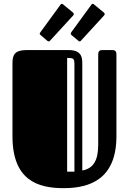

<svg xmlns="http://www.w3.org/2000/svg" viewBox="-20 -962 672 1001"><path d="M587 -678C587 -700 575 -701 563 -701H512C495 -701 492 -689 492 -678V-208C492 -125 467 -84 409 -73V-620C409 -651 414 -701 338 -701H120C58 -701 45 -678 45 -633V-252C45 -21 178 19 312 19C451 19 587 -30 587 -252ZM368 -67H330V-660C361 -660 368 -658 368 -629ZM363 -883C364 -885 365 -887 365 -888C365 -891 364 -894 360 -897L309 -939C307 -941 305 -942 303 -942C299 -942 297 -940 295 -937L190 -793C188 -790 187 -788 187 -786C187 -784 189 -781 192 -779L227 -749C230 -747 232 -746 234 -746C238 -746 239 -748 242 -751ZM524 -883C525 -885 526 -887 526 -888C526 -891 525 -894 521 -897L470 -939C468 -941 466 -942 464 -942C460 -942 458 -940 456 -937L351 -793C350 -790 349 -788 349 -786C349 -784 350 -781 353 -779L389 -749C391 -747 393 -746 395 -746C399 -746 400 -748 403 -751Z"/></svg>

Font: Fascinate Inline
Style: Regular
Weight: 900
Designer: Astigmatic (AOETI)
Foundry: Astigmatic (AOETI)
Version: Version 1.000